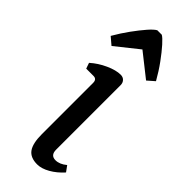

<svg xmlns="http://www.w3.org/2000/svg" viewBox="-254 -781 821 821"><g transform="rotate(45 156.0 -370.5)"><path d="M185 14Q144 14 126 -11Q108 -36 108 -92V-402Q108 -424 88 -424H44L35 -450Q64 -476 101.5 -493Q139 -510 167 -510Q181 -510 189.5 -501Q198 -492 198 -478V-88Q198 -54 228 -54Q253 -54 278 -75L297 -49Q271 -20 241 -3Q211 14 185 14ZM52 -569 19 -597Q41 -635 65 -668Q89 -701 109.5 -724.5Q130 -748 143 -755H170Q181 -749 201.5 -726Q222 -703 246.5 -669.5Q271 -636 293 -597L261 -569L156 -652Z"/></g></svg>

Font: Gabriela
Style: Regular
Weight: 400
Designer: Eduardo Rodriguez Tunni
Foundry: Eduardo Rodriguez Tunni
Version: Version 2.001;gftools[0.9.26]